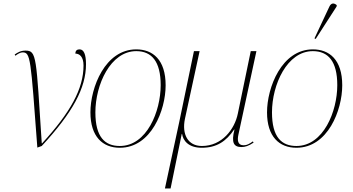

<svg xmlns="http://www.w3.org/2000/svg" viewBox="-20 -825 1992 1085"><path d="M191 9 216 0C391 -189 466 -328 466 -462C466 -519 453 -546 430 -546C417 -546 406 -541 406 -522C429 -522 452 -505 452 -455C452 -323 378 -190 218 -15H216C184 -506 188 -539 124 -539C96 -539 79 -528 63 -517L67 -510C81 -521 96 -529 107 -529C153 -529 153 -501 191 9Z M657 10C835 10 916 -203 916 -343C916 -488 843 -546 750 -546C574 -546 491 -331 491 -190C491 -53 560 10 657 10ZM657 0C573 0 519 -50 519 -190C519 -346 604 -536 750 -536C837 -536 888 -478 888 -344C888 -196 810 0 657 0Z M912 240H944L1007 -68H1009C1014 -32 1044 10 1120 10C1204 10 1258 -26 1303 -93H1305C1286 -18 1301 6 1345 6C1364 6 1385 0 1413 -19L1409 -26C1389 -12 1376 -4 1357 -4C1322 -4 1321 -34 1327 -63L1429 -536H1397L1324 -183C1306 -95 1235 0 1121 0C1041 0 1007 -67 1025 -153L1108 -536H1076L993 -136Z M1764 -605 1882 -788 1883 -796C1869 -808 1852 -811 1841 -787L1757 -608ZM1655 10C1833 10 1914 -203 1914 -343C1914 -488 1841 -546 1748 -546C1572 -546 1489 -331 1489 -190C1489 -53 1558 10 1655 10ZM1655 0C1571 0 1517 -50 1517 -190C1517 -346 1602 -536 1748 -536C1835 -536 1886 -478 1886 -344C1886 -196 1808 0 1655 0Z"/></svg>

Font: Noto Serif Display Thin
Style: Italic
Weight: 100
Italic angle: -12°
Designer: Monotype Design Team
Foundry: Monotype Imaging Inc.
Version: Version 2.009